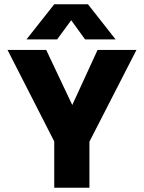

<svg xmlns="http://www.w3.org/2000/svg" viewBox="-20 -886 680 906"><path d="M236 -866H395L525.5 -700H381.5L316 -790.5L249.5 -700H105ZM236 -218.5 15.5 -650.5H198L321 -390.5L440.5 -650.5H624L402 -217.5V0H236Z"/></svg>

Font: Overused Grotesk ExtraBold
Style: Regular
Weight: 800
Version: Version 0.004